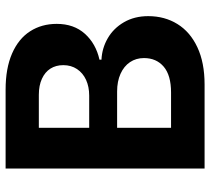

<svg xmlns="http://www.w3.org/2000/svg" viewBox="-53 -715 768 702"><g transform="rotate(-90 331.0 -364.0)"><path d="M65.9 -727.5H354.5Q432.1 -727.5 486.3 -703.9Q540.5 -680.2 567.6 -637.9Q594.7 -595.7 594.7 -540.5Q594.7 -478 558.6 -437.7Q522.5 -397.5 463.9 -384.3V-377Q505.9 -375 542.2 -354Q578.6 -333 600.8 -294.7Q623 -256.3 623 -206.1Q623 -146 594.2 -99.4Q565.4 -52.7 509.3 -26.4Q453.1 0 373 0H65.9ZM469.7 -221.7Q469.7 -250.5 454.8 -272.7Q439.9 -294.9 412.1 -307.4Q384.3 -319.8 347.7 -319.8H214.8V-122.6H343.8Q406.7 -122.6 438.2 -149.4Q469.7 -176.3 469.7 -221.7ZM443.8 -516.6Q443.8 -543.5 431.2 -563.5Q418.5 -583.5 394 -594.7Q369.6 -606 335.4 -606H214.8V-421.9H332.5Q364.7 -421.9 389.9 -433.3Q415 -444.8 429.4 -466.3Q443.8 -487.8 443.8 -516.6Z"/></g></svg>

Font: Inter RS Variable
Style: Regular
Weight: 400
Designer: Rasmus Andersson (customised by Maria Ramos and Noel Pretorius)
Foundry: rsms
Version: Version 3.001;Glyphs 3.2.3 (3260)